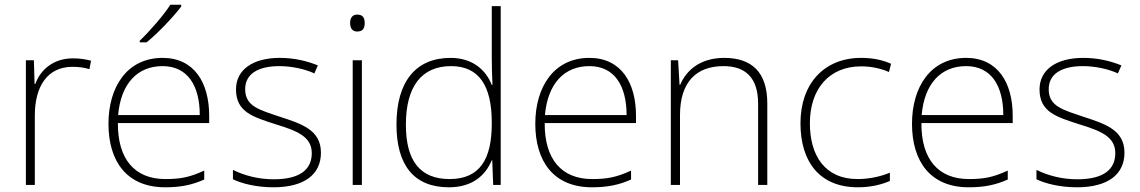

<svg xmlns="http://www.w3.org/2000/svg" viewBox="-20 -786 4845 816"><path d="M290 -538C207 -538 152 -490 130 -429H127L124 -530H90V0H128V-295C128 -421 183 -502 288 -502C316 -502 337 -499 360 -492L367 -528C344 -534 319 -538 290 -538Z M750 -766H704C677 -723 616 -653 574 -613V-606H603C655 -648 717 -715 750 -758ZM671 -540C519 -540 441 -415 441 -260C441 -100 519 10 682 10C748 10 796 0 848 -23V-61C787 -33 748 -25 683 -25C552 -25 480 -110 481 -263H869V-294C869 -434 806 -540 671 -540ZM671 -505C778 -505 829 -421 829 -297H482C494 -432 565 -505 671 -505Z M1344 -137C1344 -235 1260 -260 1169 -290C1084 -319 1022 -333 1022 -407C1022 -472 1077 -505 1168 -505C1220 -505 1278 -492 1316 -474L1331 -508C1287 -526 1232 -540 1169 -540C1055 -540 983 -490 983 -406C983 -310 1055 -289 1151 -258C1242 -230 1305 -206 1305 -135C1305 -67 1257 -24 1143 -24C1081 -24 1020 -39 970 -64V-24C1008 -6 1069 10 1142 10C1274 10 1344 -45 1344 -137Z M1498 -724C1477 -724 1468 -709 1468 -688C1468 -667 1477 -652 1498 -652C1523 -652 1530 -667 1530 -688C1530 -709 1523 -724 1498 -724ZM1518 -530H1479V0H1518Z M1888 10C1989 10 2044 -42 2070 -105H2072L2076 0H2108V-760H2070V-544C2070 -506 2071 -464 2073 -425H2070C2045 -489 1988 -540 1895 -540C1748 -540 1665 -440 1665 -257C1665 -83 1740 10 1888 10ZM1891 -25C1765 -25 1705 -103 1705 -256C1705 -420 1773 -505 1897 -505C2016 -505 2070 -421 2070 -266V-260C2070 -111 2020 -25 1891 -25Z M2485 -540C2333 -540 2255 -415 2255 -260C2255 -100 2333 10 2496 10C2562 10 2610 0 2662 -23V-61C2601 -33 2562 -25 2497 -25C2366 -25 2294 -110 2295 -263H2683V-294C2683 -434 2620 -540 2485 -540ZM2485 -505C2592 -505 2643 -421 2643 -297H2296C2308 -432 2379 -505 2485 -505Z M3058 -540C2955 -540 2896 -486 2871 -426H2868L2862 -530H2831V0H2870V-297C2870 -437 2939 -505 3055 -505C3149 -505 3202 -455 3202 -345V0H3241V-347C3241 -479 3175 -540 3058 -540Z M3626 10C3682 10 3728 -2 3762 -17V-52C3723 -36 3675 -25 3625 -25C3484 -25 3422 -127 3422 -262C3422 -407 3503 -504 3640 -504C3678 -504 3719 -497 3758 -480L3767 -515C3731 -531 3690 -540 3640 -540C3482 -540 3382 -430 3382 -262C3382 -100 3462 10 3626 10Z M4086 -540C3934 -540 3856 -415 3856 -260C3856 -100 3934 10 4097 10C4163 10 4211 0 4263 -23V-61C4202 -33 4163 -25 4098 -25C3967 -25 3895 -110 3896 -263H4284V-294C4284 -434 4221 -540 4086 -540ZM4086 -505C4193 -505 4244 -421 4244 -297H3897C3909 -432 3980 -505 4086 -505Z M4759 -137C4759 -235 4675 -260 4584 -290C4499 -319 4437 -333 4437 -407C4437 -472 4492 -505 4583 -505C4635 -505 4693 -492 4731 -474L4746 -508C4702 -526 4647 -540 4584 -540C4470 -540 4398 -490 4398 -406C4398 -310 4470 -289 4566 -258C4657 -230 4720 -206 4720 -135C4720 -67 4672 -24 4558 -24C4496 -24 4435 -39 4385 -64V-24C4423 -6 4484 10 4557 10C4689 10 4759 -45 4759 -137Z"/></svg>

Font: Noto Sans Cherokee ExtraLight
Style: Regular
Weight: 200
Designer: Monotype Design Team
Foundry: Monotype Imaging Inc.
Version: Version 2.001